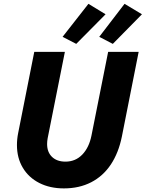

<svg xmlns="http://www.w3.org/2000/svg" viewBox="-20 -996 776 1023"><path d="M70.3 -223.1Q70.3 -254.9 76.7 -286.6L162.6 -719.7H325.7L233.9 -259.3Q231 -243.2 231 -228.5Q231 -185.1 257.3 -159.9Q283.7 -134.8 328.6 -134.8Q382.3 -134.8 418.5 -172.4Q454.6 -210 467.3 -273.4L556.2 -719.7H718.8L629.4 -268.6Q611.8 -181.6 570.6 -119.6Q529.3 -57.6 465.8 -24.9Q402.3 7.8 320.3 7.8Q246.1 7.8 189.5 -21Q132.8 -49.8 101.6 -102.1Q70.3 -154.3 70.3 -223.1ZM313.5 -799.8 451.2 -975.6 542.5 -919.9 386.2 -762.2ZM508.8 -799.8 643.6 -975.6 736.3 -919.9 581.1 -762.2Z"/></svg>

Font: Reddit Sans Fudge ExBold Italic
Style: Regular
Weight: 800
Italic angle: -11.25°
Designer: Stephen Hutchings
Version: Version 1.013